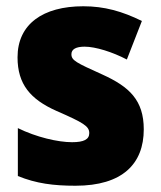

<svg xmlns="http://www.w3.org/2000/svg" viewBox="-20 -583 513 613"><path d="M439 -170C439 -263 393 -306 307 -345C223 -383 208 -390 208 -410C208 -426 223 -434 250 -434C285 -434 339 -417 385 -393L433 -516C370 -547 313 -563 246 -563C117 -563 36 -506 36 -400C36 -314 77 -266 160 -229C247 -191 265 -180 265 -158C265 -138 248 -129 210 -129C165 -129 96 -145 37 -174V-21C96 3 151 10 221 10C371 10 439 -60 439 -170Z"/></svg>

Font: Noto Sans Sinhala SemiCondensed Black
Style: Regular
Weight: 900
Width: 4
Designer: Jelle Bosma - Monotype Design Team
Foundry: Monotype Imaging Inc.
Version: Version 2.006